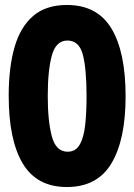

<svg xmlns="http://www.w3.org/2000/svg" viewBox="-20 -745 540 772"><path d="M249 7Q128 7 71.5 -87.5Q15 -182 15 -360Q15 -474 38.5 -555.5Q62 -637 113.5 -681Q165 -725 249 -725Q371 -725 428 -630.5Q485 -536 485 -358Q485 -183 428 -88Q371 7 249 7ZM252 -135Q284 -135 300.5 -163.5Q317 -192 322.5 -242.5Q328 -293 328 -358Q328 -469 313 -525.5Q298 -582 251 -582Q205 -582 188.5 -522Q172 -462 172 -359Q172 -258 188.5 -196.5Q205 -135 252 -135Z"/></svg>

Font: Noto Sans Mono ExtraCondensed Black
Style: Regular
Weight: 900
Width: 2
Designer: Monotype Design Team
Foundry: Monotype Imaging Inc.
Version: Version 2.014